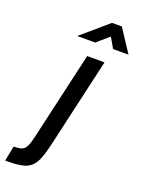

<svg xmlns="http://www.w3.org/2000/svg" viewBox="-182 -1010 850 1157"><g transform="rotate(20 243.0 -431.0)"><path d="M272 -785 349 -851 387 -785H486L390 -931H327L157 -785ZM255 -692 126 -130C105 -38 91 -29 25 -28L6 69C172 69 197 44 237 -128L366 -692Z"/></g></svg>

Font: RazerF5 SemiBold
Style: Italic
Weight: 600
Foundry: Razer Inc.
Version: Version 2